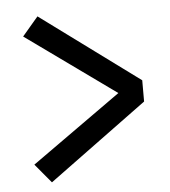

<svg xmlns="http://www.w3.org/2000/svg" viewBox="-44 -611 541 612"><g transform="rotate(-5 226.5 -305.5)"><path d="M98 -40 47 -101 356 -321V-289L47 -511L98 -571L413 -339V-271Z"/></g></svg>

Font: Karla ExtraLight
Style: Regular
Weight: 400
Version: Version 2.001